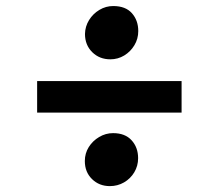

<svg xmlns="http://www.w3.org/2000/svg" viewBox="-20 -698 725 636"><path d="M345.5 -501.5Q309.5 -501.5 285.5 -525.2Q261.5 -549 261.5 -585.5Q262 -610.5 275 -631.5Q288 -652.5 309.2 -665.2Q330.5 -678 355 -678Q396 -678 417 -654.2Q438 -630.5 438 -595Q438 -569.5 425.2 -548.2Q412.5 -527 391.5 -514.2Q370.5 -501.5 345.5 -501.5ZM344 -81.5Q308.5 -81.5 284.8 -104.8Q261 -128 261 -164.5Q261 -190 274 -210.8Q287 -231.5 308.5 -244.2Q330 -257 354.5 -257Q394.5 -257 416 -233.2Q437.5 -209.5 437.5 -174Q437.5 -148.5 424.8 -127.2Q412 -106 390.8 -93.8Q369.5 -81.5 344 -81.5ZM103 -325V-429.5H581.5V-325Z"/></svg>

Font: Merriweather Sans SemiBold
Style: Regular
Weight: 600
Designer: Eben Sorkin
Foundry: Eben Sorkin
Version: Version 2.001